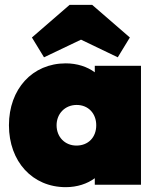

<svg xmlns="http://www.w3.org/2000/svg" viewBox="-20 -764 650 794"><path d="M252 10C299 10 341 -4 372 -27V0H563V-492H372V-465C341 -488 299 -502 252 -502C114 -502 17 -396 17 -246C17 -96 114 10 252 10ZM112 -609 162 -527 315 -600 467 -527 517 -609 361 -744H268ZM214 -246C214 -294 249 -330 297 -330C345 -330 378 -295 378 -246C378 -196 345 -162 296 -162C249 -162 214 -197 214 -246Z"/></svg>

Font: MV Cash Black
Style: Regular
Weight: 900
Designer: Rodrigo Fuenzalida
Foundry: fragTYPE
Version: Version 1.100;Glyphs 3.1.2 (3151)